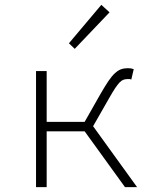

<svg xmlns="http://www.w3.org/2000/svg" viewBox="-20 -774 640 794"><path d="M129 0V-480H173V-270H330L397 -388Q415 -419 428.5 -439Q442 -459 455 -471Q468 -483 480.5 -487.5Q493 -492 509 -492Q523 -492 533 -488L523 -445Q518 -447 515.5 -447Q513 -447 507 -447Q498 -447 490 -444Q482 -441 474 -432.5Q466 -424 456 -409Q446 -394 433 -371L365 -252L547 0H497L330 -231H173V0ZM289 -572 265 -595 399 -754 433 -723Z"/></svg>

Font: Source Code Pro Light
Style: Regular
Weight: 300
Monospace: yes
Designer: Paul D. Hunt, Teo Tuominen
Foundry: Adobe Systems Incorporated
Version: Version 2.030;PS 1.000;hotconv 16.6.51;makeotf.lib2.5.65220